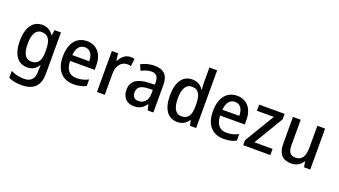

<svg xmlns="http://www.w3.org/2000/svg" viewBox="-75 -1447 4192 2374"><g transform="rotate(20 2021.5 -260.0)"><path d="M243 -549C121 -549 48 -446 48 -268C48 -91 120 10 242 10C306 10 355 -16 389 -72H393C391 -52 390 -19 390 0V17C390 110 342 156 258 156C195 156 135 143 82 116V207C131 230 187 240 255 240C417 240 491 157 491 3V-539H407L396 -469H391C355 -524 306 -549 243 -549ZM266 -463C353 -463 392 -406 392 -270V-248C392 -127 353 -75 268 -75C191 -75 152 -138 152 -267C152 -394 192 -463 266 -463Z M834 -549C698 -549 614 -447 614 -266C614 -92 703 10 854 10C920 10 968 -1 1017 -26V-112C965 -86 920 -74 861 -74C770 -74 720 -133 717 -247H1041V-307C1041 -452 965 -549 834 -549ZM834 -469C907 -469 941 -408 941 -324H719C726 -419 767 -469 834 -469Z M1403 -549C1338 -549 1290 -503 1260 -445H1255L1242 -539H1161V0H1264V-282C1263 -386 1324 -451 1397 -451C1413 -451 1432 -448 1446 -444L1458 -543C1441 -547 1420 -549 1403 -549Z M1721 -549C1655 -549 1593 -531 1545 -504L1577 -430C1620 -452 1665 -468 1711 -468C1770 -468 1802 -437 1802 -359V-329L1720 -326C1570 -320 1494 -262 1494 -153C1494 -51 1553 10 1646 10C1725 10 1766 -17 1807 -75H1810L1828 0H1903V-364C1903 -488 1844 -549 1721 -549ZM1739 -258 1801 -260V-211C1801 -119 1750 -70 1678 -70C1630 -70 1599 -96 1599 -154C1599 -218 1636 -254 1739 -258Z M2218 10C2289 10 2333 -22 2364 -69H2369L2385 0H2466V-760H2364V-555C2364 -530 2368 -494 2370 -470H2365C2335 -517 2287 -549 2218 -549C2098 -549 2023 -452 2023 -269C2023 -86 2097 10 2218 10ZM2243 -74C2166 -74 2127 -142 2127 -268C2127 -391 2165 -463 2241 -463C2335 -463 2366 -398 2366 -271V-250C2366 -132 2331 -74 2243 -74Z M2809 -549C2673 -549 2589 -447 2589 -266C2589 -92 2678 10 2829 10C2895 10 2943 -1 2992 -26V-112C2940 -86 2895 -74 2836 -74C2745 -74 2695 -133 2692 -247H3016V-307C3016 -452 2940 -549 2809 -549ZM2809 -469C2882 -469 2916 -408 2916 -324H2694C2701 -419 2742 -469 2809 -469Z M3442 0V-81H3203L3434 -467V-539H3099V-458H3321L3085 -65V0Z M3967 -539H3865V-263C3865 -141 3835 -76 3738 -76C3675 -76 3646 -118 3646 -205V-539H3544V-187C3544 -56 3602 10 3717 10C3779 10 3836 -16 3867 -71H3873L3886 0H3967Z"/></g></svg>

Font: Noto Sans Devanagari UI SemiCondensed Medium
Style: Regular
Weight: 500
Width: 4
Designer: Jelle Bosma - Monotype Design Team
Foundry: Monotype Imaging Inc.
Version: Version 2.004